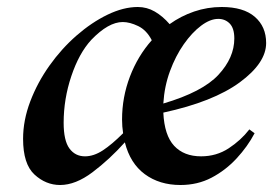

<svg xmlns="http://www.w3.org/2000/svg" viewBox="-20 -515 781 549"><path d="M152 14Q111 14 78.5 -16Q46 -46 46 -118Q46 -171 66.5 -225Q87 -279 121.5 -327.5Q156 -376 199 -413.5Q242 -451 287.5 -473Q333 -495 374 -495Q400 -495 422.5 -482Q445 -469 465 -446Q497 -469 535 -482Q573 -495 614 -495Q676 -495 708.5 -467Q741 -439 741 -392Q741 -335 665.5 -279.5Q590 -224 447 -193Q450 -128 478 -98Q506 -68 555 -68Q599 -68 634 -91Q669 -114 693 -145L708 -134Q688 -96 656.5 -62Q625 -28 585 -7Q545 14 496 14Q436 14 394 -17Q352 -48 337 -108Q293 -59 244.5 -22.5Q196 14 152 14ZM604 -461Q581 -461 555 -441.5Q529 -422 505.5 -388.5Q482 -355 466 -311.5Q450 -268 447 -219Q559 -252 604.5 -301Q650 -350 650 -405Q650 -434 637 -447.5Q624 -461 604 -461ZM162 -164Q162 -113 178.5 -90.5Q195 -68 223 -68Q248 -68 274 -85Q300 -102 332 -134Q329 -153 329 -173Q329 -237 351.5 -296Q374 -355 414 -400Q399 -429 375 -440.5Q351 -452 331 -452Q290 -452 241 -401Q206 -363 184 -297.5Q162 -232 162 -164Z"/></svg>

Font: DM Serif Text
Style: Italic
Weight: 400
Italic angle: -12°
Designer: Colophon Foundry, Frank Grießhammer
Foundry: Colophon Foundry
Version: Version 5.100; ttfautohint (v1.8.2)